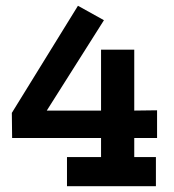

<svg xmlns="http://www.w3.org/2000/svg" viewBox="-20 -645 604 665"><path d="M212 0V-101H330V-167H22L21 -254L250 -625L340 -575L142 -262H330V-473H445V-262L524 -263V-167H445V-101H520V0Z"/></svg>

Font: Podkova
Style: Bold
Weight: 700
Designer: Ilya Yudin
Foundry: Cyreal (www.cyreal.org)
Version: Version 2.102; ttfautohint (v1.8.1.43-b0c9)